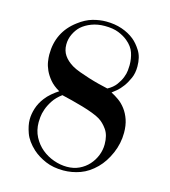

<svg xmlns="http://www.w3.org/2000/svg" viewBox="-109 -802 798 903"><g transform="rotate(15 290.0 -350.5)"><path d="M407 -399Q425 -390 444 -376.5Q463 -363 478.5 -342.5Q494 -322 503.5 -294.5Q513 -267 513 -231Q513 -179 492 -130.5Q471 -82 439 -50Q404 -15 364 -0.5Q324 14 282 14Q233 14 195.5 -2Q158 -18 131 -42Q94 -76 81 -112Q68 -148 68 -177Q68 -203 77 -231.5Q86 -260 106 -286Q118 -302 134.5 -316Q151 -330 168 -341Q138 -358 120.5 -379Q103 -400 93.5 -421Q84 -442 81 -461.5Q78 -481 78 -496Q78 -606 164 -670Q198 -696 231.5 -705.5Q265 -715 297 -715Q339 -715 374 -703Q409 -691 435 -670Q456 -653 474.5 -623.5Q493 -594 493 -548Q493 -516 482 -491Q471 -466 457 -447Q443 -428 428.5 -416Q414 -404 407 -399ZM383 -412Q409 -426 423.5 -445.5Q438 -465 445.5 -484Q453 -503 454.5 -519.5Q456 -536 456 -545Q456 -577 446.5 -605Q437 -633 409 -656Q391 -671 364 -682Q337 -693 296 -693Q261 -693 232 -682Q203 -671 183 -653Q166 -637 154.5 -613Q143 -589 143 -562Q143 -532 158 -510Q173 -488 201 -471Q216 -462 239 -453.5Q262 -445 287.5 -437Q313 -429 338.5 -422.5Q364 -416 383 -412ZM187 -327Q160 -307 145 -284Q130 -261 122.5 -239.5Q115 -218 113.5 -200.5Q112 -183 112 -176Q112 -136 128.5 -104.5Q145 -73 171 -51.5Q197 -30 229.5 -18.5Q262 -7 294 -7Q327 -7 353.5 -19.5Q380 -32 399 -53Q418 -74 428.5 -100.5Q439 -127 439 -155Q439 -199 420.5 -225.5Q402 -252 379 -266Q366 -274 342.5 -283Q319 -292 291.5 -300Q264 -308 236.5 -315Q209 -322 187 -327Z"/></g></svg>

Font: EIisabethische
Style: Book
Weight: 400
Designer: Salychow
Version: Version 1.3